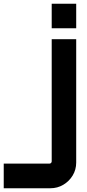

<svg xmlns="http://www.w3.org/2000/svg" viewBox="-207 -790 466 1029"><path d="M-187 218.9V86.9H58Q63 86.9 66.5 83.4Q70.1 79.8 70.1 74.8V-580H201.4V81Q201.4 119.4 182.5 150.5Q163.7 181.6 132.3 200.2Q101 218.9 62.8 218.9ZM70.1 -638.4V-770H201.4V-638.4Z"/></svg>

Font: Orbitron
Style: Regular
Weight: 400
Designer: Matt McInerney
Foundry: The League of Moveable Type
Version: Version 2.001